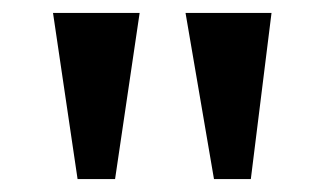

<svg xmlns="http://www.w3.org/2000/svg" viewBox="-20 -734 503 297"><path d="M311 -457 267 -714H400L368 -457ZM100 -457 62 -714H196L158 -457Z"/></svg>

Font: Noto Serif Bengali
Style: Bold
Weight: 700
Designer: Juan Bruce, Universal Thirst, Indian Type Foundry and the Monotype Design Team.
Foundry: Monotype Imaging Inc.
Version: Version 2.003; ttfautohint (v1.8.4.7-5d5b)